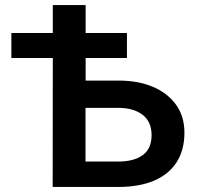

<svg xmlns="http://www.w3.org/2000/svg" viewBox="-20 -740 782 760"><path d="M188.5 0 189 -510.5H25V-609.5H189V-720H319V-609.5H482.5V-510.5H319V-421H451Q526.5 -421 584.8 -396.5Q643 -372 676.5 -326Q710 -280 710 -215Q710 -146 679.2 -98Q648.5 -50 590 -25Q531.5 0 448 0ZM318.5 -100.5H447.5Q510 -100.5 545 -126Q580 -151.5 580 -205Q580 -258.5 544.2 -285.8Q508.5 -313 448.5 -313H318.5Z"/></svg>

Font: Geologica EX Med
Style: Regular
Weight: 500
Designer: Sindre Bremnes, Frode Helland
Foundry: Monokrom Skriftforlag AS
Version: Version 1.010;gftools[0.9.28]